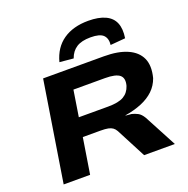

<svg xmlns="http://www.w3.org/2000/svg" viewBox="-162 -1115 1244 1269"><g transform="rotate(-20 460.0 -480.5)"><path d="M71 0 183 -705H610Q710 -705 774.5 -676.5Q839 -648 863.5 -594Q888 -540 867 -458Q850 -410 815 -376.5Q780 -343 728 -321.5Q676 -300 608 -289L618 -287L652 -284Q673 -279 693.5 -268.5Q714 -258 732 -228L853 0H637L528 -209Q519 -225 506.5 -234Q494 -243 474.5 -247Q455 -251 421 -251H297L257 0ZM317 -383H523Q597 -383 633.5 -404.5Q670 -426 684 -470Q698 -521 670.5 -544Q643 -567 568 -567H346ZM418 -760 321 -769Q346 -864 416 -912.5Q486 -961 593 -961Q665 -961 711.5 -939.5Q758 -918 775.5 -875.5Q793 -833 783 -769L678 -760Q683 -805 659 -829Q635 -853 570 -853Q506 -853 470 -829.5Q434 -806 418 -760Z"/></g></svg>

Font: Nunito Sans 7pt Expanded ExtraBold
Style: Italic
Weight: 800
Width: 7
Italic angle: -9°
Designer: Vernon Adams
Foundry: Vernon Adams
Version: Version 3.101;gftools[0.9.27]